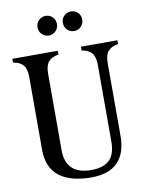

<svg xmlns="http://www.w3.org/2000/svg" viewBox="-98 -968 798 1053"><g transform="rotate(-10 301.0 -442.0)"><path d="M84 -180V-585Q84 -631 66 -652Q48 -673 10 -679V-700H98H175H263V-679Q225 -673 207 -652Q189 -631 189 -585V-160Q189 -24 332 -24Q399 -24 432.5 -56Q466 -88 466 -160V-585Q466 -631 448 -652Q430 -673 392 -679V-700H480H507H595V-679Q557 -673 539 -652Q521 -631 521 -585V-180Q521 -85 472 -34.5Q423 16 325 16Q207 16 145.5 -33Q84 -82 84 -180ZM176 -846Q176 -869 192 -884.5Q208 -900 230 -900Q253 -900 268.5 -884.5Q284 -869 284 -846Q284 -823 268.5 -807Q253 -791 230 -791Q207 -791 191.5 -807Q176 -823 176 -846ZM317 -846Q317 -869 333 -884.5Q349 -900 371 -900Q394 -900 409.5 -884.5Q425 -869 425 -846Q425 -823 409.5 -807Q394 -791 371 -791Q348 -791 332.5 -807Q317 -823 317 -846Z"/></g></svg>

Font: RL Madena Variable
Style: Regular
Weight: 400
Designer: I Kadek Wantara Putra
Foundry: Roughlines ID
Version: Version 1.000;Glyphs 3.1.2 (3151)